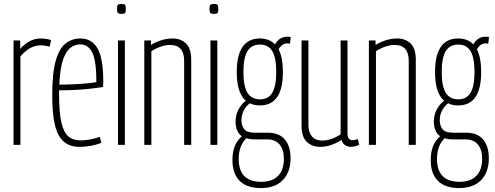

<svg xmlns="http://www.w3.org/2000/svg" viewBox="-20 -738 2519 978"><path d="M83 -532V-489Q129 -542 188 -542Q216 -542 240 -534L233 -500Q209 -507 186 -507Q160 -507 135.5 -494Q111 -481 84 -451V0H49V-532Z M385 10Q337 10 306 -15.5Q275 -41 260.5 -98Q246 -155 246 -251Q246 -366 264 -429Q282 -492 314.5 -517Q347 -542 390 -542Q448 -542 477 -491Q506 -440 506 -323Q506 -318 505.5 -308Q505 -298 505 -295Q476 -290 418 -284Q360 -278 281 -278Q281 -267 281 -256Q281 -166 292.5 -115Q304 -64 328 -43.5Q352 -23 390 -23Q438 -23 489 -41L496 -10Q443 10 385 10ZM282 -307Q322 -307 361 -309Q400 -311 429.5 -314Q459 -317 471 -320Q471 -426 450.5 -469Q430 -512 388 -512Q363 -512 340 -495.5Q317 -479 301.5 -435Q286 -391 282 -307Z M599 -667Q585 -667 580.5 -672Q576 -677 576 -693Q576 -709 580.5 -713.5Q585 -718 599 -718Q613 -718 617 -713.5Q621 -709 621 -693Q621 -677 617 -672Q613 -667 599 -667ZM581 0V-532H616V0Z M715 0V-532H749V-509Q773 -524 801.5 -533Q830 -542 859 -542Q901 -542 927.5 -516.5Q954 -491 954 -433V0H918V-428Q918 -509 846 -509Q823 -509 797.5 -500Q772 -491 751 -477V0Z M1070 -667Q1056 -667 1051.5 -672Q1047 -677 1047 -693Q1047 -709 1051.5 -713.5Q1056 -718 1070 -718Q1084 -718 1088 -713.5Q1092 -709 1092 -693Q1092 -677 1088 -672Q1084 -667 1070 -667ZM1052 0V-532H1087V0Z M1304 -201Q1274 -201 1252 -212Q1210 -177 1210 -125Q1210 -97 1224.5 -79.5Q1239 -62 1277 -62H1345Q1401 -62 1430.5 -28Q1460 6 1460 69Q1460 139 1420.5 179.5Q1381 220 1309 220Q1238 220 1201 183.5Q1164 147 1164 77Q1164 39 1175 9Q1186 -21 1212 -44Q1195 -56 1187.5 -75Q1180 -94 1180 -118Q1180 -151 1193.5 -178Q1207 -205 1232 -225Q1186 -264 1186 -371Q1186 -542 1304 -542Q1352 -542 1381 -512Q1403 -551 1443 -551Q1454 -551 1461 -549L1457 -516Q1453 -517 1443 -517Q1417 -517 1399 -487Q1421 -445 1421 -371Q1421 -201 1304 -201ZM1304 -232Q1347 -232 1367 -265.5Q1387 -299 1387 -371Q1387 -444 1367 -477.5Q1347 -511 1304 -511Q1261 -511 1240.5 -477.5Q1220 -444 1220 -371Q1220 -299 1240.5 -265.5Q1261 -232 1304 -232ZM1196 72Q1196 188 1311 188Q1367 188 1396.5 157.5Q1426 127 1426 71Q1426 24 1404 -2Q1382 -28 1341 -28H1275Q1252 -28 1235 -34Q1214 -13 1205 13Q1196 39 1196 72Z M1610 10Q1570 10 1543 -15Q1516 -40 1516 -99V-532H1551V-102Q1551 -64 1569 -43Q1587 -22 1622 -22Q1645 -22 1670 -31Q1695 -40 1715 -54V-532H1750V-59Q1750 -24 1775 -24Q1789 -24 1802 -30L1810 -1Q1788 10 1767 10Q1750 10 1737 1Q1724 -8 1720 -25Q1695 -9 1667 0.5Q1639 10 1610 10Z M1859 0V-532H1893V-509Q1917 -524 1945.5 -533Q1974 -542 2003 -542Q2045 -542 2071.5 -516.5Q2098 -491 2098 -433V0H2062V-428Q2062 -509 1990 -509Q1967 -509 1941.5 -500Q1916 -491 1895 -477V0Z M2314 -201Q2284 -201 2262 -212Q2220 -177 2220 -125Q2220 -97 2234.5 -79.5Q2249 -62 2287 -62H2355Q2411 -62 2440.5 -28Q2470 6 2470 69Q2470 139 2430.5 179.5Q2391 220 2319 220Q2248 220 2211 183.5Q2174 147 2174 77Q2174 39 2185 9Q2196 -21 2222 -44Q2205 -56 2197.5 -75Q2190 -94 2190 -118Q2190 -151 2203.5 -178Q2217 -205 2242 -225Q2196 -264 2196 -371Q2196 -542 2314 -542Q2362 -542 2391 -512Q2413 -551 2453 -551Q2464 -551 2471 -549L2467 -516Q2463 -517 2453 -517Q2427 -517 2409 -487Q2431 -445 2431 -371Q2431 -201 2314 -201ZM2314 -232Q2357 -232 2377 -265.5Q2397 -299 2397 -371Q2397 -444 2377 -477.5Q2357 -511 2314 -511Q2271 -511 2250.5 -477.5Q2230 -444 2230 -371Q2230 -299 2250.5 -265.5Q2271 -232 2314 -232ZM2206 72Q2206 188 2321 188Q2377 188 2406.5 157.5Q2436 127 2436 71Q2436 24 2414 -2Q2392 -28 2351 -28H2285Q2262 -28 2245 -34Q2224 -13 2215 13Q2206 39 2206 72Z"/></svg>

Font: Georama Condensed ExtraLight
Style: Regular
Weight: 200
Width: 3
Designer: Jean-Baptiste Levee
Foundry: Production Type
Version: Version 1.000